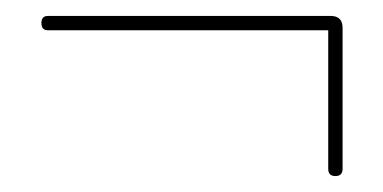

<svg xmlns="http://www.w3.org/2000/svg" viewBox="-20 -283 481 241"><path d="M410 -71Q410 -62 401 -62Q392 -62 392 -71V-245H40Q32 -245 32 -254Q32 -263 40 -263H395Q410 -263 410 -248Z"/></svg>

Font: Libertine Sup Thin
Style: Regular
Weight: 100
Designer: Bastien Sozeau
Foundry: NBR — Bastien Sozeau
Version: Version 2.003; ttfautohint (v1.8.4.7-5d5b);gftools[0.9.33]